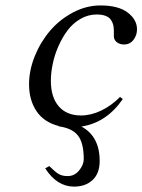

<svg xmlns="http://www.w3.org/2000/svg" viewBox="-20 -464 529 713"><path d="M147.9 161.1 163.1 152.8Q183.6 173.3 197 181.6Q210.4 189.9 231 189.9Q256.8 189.9 273.9 168.9Q291 147.9 291 127Q291 66.4 269.3 39.1Q247.6 11.7 196.8 4.9L198.2 3.9Q143.6 -9.8 115.7 -51Q87.9 -92.3 87.9 -150.9Q87.9 -202.6 109.1 -255.4Q130.4 -308.1 165.8 -349.6Q201.2 -391.1 250.7 -417.5Q300.3 -443.8 353 -443.8Q419.4 -443.8 454.1 -417.5Q488.8 -391.1 488.8 -355Q488.8 -333 475.6 -315.9Q462.4 -298.8 440.9 -298.8Q424.3 -298.8 413.6 -307.4Q402.8 -315.9 402.8 -330.1V-349.1Q402.8 -361.8 400.6 -371.1Q398.4 -380.4 392.1 -390.1Q385.7 -399.9 372.3 -405Q358.9 -410.2 338.9 -410.2Q307.1 -410.2 278.8 -393.8Q250.5 -377.4 231 -351.3Q211.4 -325.2 197 -292.5Q182.6 -259.8 175.8 -226.6Q168.9 -193.4 168.9 -164.1Q168.9 -103 198.2 -69.1Q227.5 -35.2 280.8 -35.2Q317.4 -35.2 355.5 -53.2Q393.6 -71.3 425.8 -104L436 -96.2Q375.5 -8.3 282.2 5.9Q350.1 42 350.1 133.8Q350.1 180.2 323.7 204.6Q297.4 229 254.9 229Q191.4 229 147.9 161.1Z"/></svg>

Font: Common Serif SemiBold
Style: Italic
Weight: 600
Italic angle: -12°
Designer: Philipp H. Poll, Khaled Hosny
Foundry: Stefan Peev, Context Ltd.
Version: Version 1.026